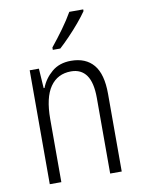

<svg xmlns="http://www.w3.org/2000/svg" viewBox="-86 -824 653 883"><g transform="rotate(-10 240.5 -382.5)"><path d="M268 -542Q337 -542 373.5 -498.5Q410 -455 410 -363V0H356V-353Q356 -425 331.5 -459.5Q307 -494 260 -494Q197 -494 162.5 -444.5Q128 -395 128 -294V0H74V-532H117L123 -440H127Q143 -482 178.5 -512Q214 -542 268 -542ZM365 -757Q350 -735 326.5 -707Q303 -679 277 -652Q251 -625 230 -606H195V-617Q225 -654 252.5 -692Q280 -730 300 -765H365Z"/></g></svg>

Font: Noto Sans Sinhala UI Condensed Light
Style: Regular
Weight: 300
Width: 3
Designer: Jelle Bosma - Monotype Design Team
Foundry: Monotype Imaging Inc.
Version: Version 2.006; ttfautohint (v1.8.4.7-5d5b)